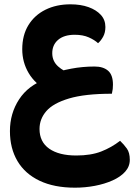

<svg xmlns="http://www.w3.org/2000/svg" viewBox="-20 -519 621 889"><path d="M212 -175Q257 -191 309.5 -201Q362 -211 418 -211Q458 -211 480.5 -191.5Q503 -172 503 -127Q503 -116 502 -107Q501 -98 498 -85Q373 -85 299.5 -63Q226 -41 194.5 -4.5Q163 32 163 78Q163 138 208 169.5Q253 201 333 201Q401 201 448.5 182.5Q496 164 536 133Q554 150 567.5 169Q581 188 581 221Q581 252 559.5 276Q538 300 501 316.5Q464 333 419 341.5Q374 350 327 350Q231 350 163.5 318Q96 286 61 227Q26 168 26 88Q26 6 68.5 -59Q111 -124 193 -153ZM201 -98Q142 -131 112.5 -181Q83 -231 83 -291Q83 -356 111.5 -402.5Q140 -449 190.5 -474Q241 -499 306 -499Q354 -499 390 -486Q426 -473 447 -450Q468 -427 468 -394Q468 -368 457.5 -349Q447 -330 434 -319Q418 -334 391 -346Q364 -358 326 -358Q276 -358 248.5 -334Q221 -310 222 -270Q223 -235 249 -211.5Q275 -188 311 -178Z"/></svg>

Font: Baloo Bhaijaan 2
Style: Bold
Weight: 700
Designer: Sanskriti Dholi, Noopur Datye and Ek Type
Foundry: Ek Type
Version: Version 1.701